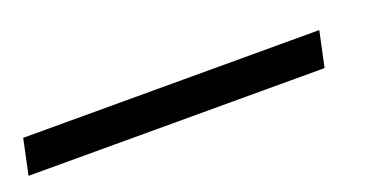

<svg xmlns="http://www.w3.org/2000/svg" viewBox="-100 -48 630 312"><g transform="rotate(-20 215.0 107.5)"><path d="M430 138H-82L-69 77H443Z"/></g></svg>

Font: STIX Two Text Medium
Style: Italic
Weight: 500
Italic angle: -12°
Designer: Ross Mills, John Hudson & Paul Hanslow, Tiro Typeworks Ltd; with prior portions MicroPress Inc. and Coen Hoffman, Elsevi
Foundry: Tiro Typeworks Ltd
Version: Version 2.13 b171